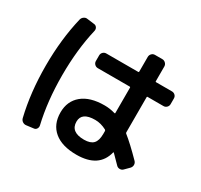

<svg xmlns="http://www.w3.org/2000/svg" viewBox="-170 -1008 1341 1282"><g transform="rotate(30 500.0 -367.0)"><path d="M550.8 -211.9Q447.3 -211.9 447.3 -139.6Q447.3 -59.6 550.8 -59.6Q599.6 -59.6 621.6 -82.5Q643.6 -105.5 643.6 -157.2V-179.7Q643.6 -184.6 638.7 -188.5Q594.7 -211.9 550.8 -211.9ZM556.6 52.7Q445.3 52.7 384.8 2.4Q324.2 -47.9 324.2 -139.6Q324.2 -226.6 384.8 -276.9Q445.3 -327.1 556.6 -327.1Q597.7 -327.1 637.7 -315.4Q643.6 -313.5 643.6 -318.4V-514.6Q643.6 -519.5 638.7 -519.5H392.6Q377.9 -519.5 367.7 -529.8Q357.4 -540 357.4 -554.7V-597.7Q357.4 -612.3 367.7 -622.6Q377.9 -632.8 392.6 -632.8H638.7Q643.6 -632.8 643.6 -637.7V-751Q643.6 -765.6 653.8 -776.4Q664.1 -787.1 678.7 -787.1H735.4Q750 -787.1 760.7 -776.4Q771.5 -765.6 771.5 -751V-637.7Q771.5 -632.8 775.4 -632.8H898.4Q913.1 -632.8 923.3 -623Q933.6 -613.3 933.6 -597.7V-554.7Q933.6 -540 923.3 -529.8Q913.1 -519.5 898.4 -519.5H775.4Q771.5 -519.5 771.5 -514.6V-244.1Q771.5 -239.3 774.4 -236.3Q832 -190.4 915 -105.5Q924.8 -94.7 924.8 -80.1Q924.8 -65.4 914.1 -53.7L879.9 -19.5Q870.1 -9.8 855.5 -9.8Q840.8 -9.8 831.1 -19.5Q807.6 -43.9 767.6 -84Q764.6 -86.9 762.7 -84Q729.5 52.7 556.6 52.7ZM168.9 49.8Q154.3 51.8 141.6 43.5Q128.9 35.2 125 19.5Q83 -155.3 83 -360.4Q83 -565.4 125 -740.2Q128.9 -754.9 141.6 -763.7Q154.3 -772.5 168.9 -769.5L222.7 -762.7Q236.3 -761.7 244.1 -750.5Q252 -739.3 249 -724.6Q210 -558.6 210 -359.9Q210 -161.1 249 4.9Q252 18.6 244.6 30.3Q237.3 42 222.7 43Z"/></g></svg>

Font: Rounded-L Mgen+ 1m bold
Style: Bold
Weight: 700
Designer: [Source Han Sans]
Ryoko NISHIZUKA  (kana & ideographs); Paul D. Hunt (Latin, Greek & Cyrillic); Wenlong ZHANG  (bopomofo
Version: Version 1.059.20150602